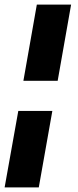

<svg xmlns="http://www.w3.org/2000/svg" viewBox="-52 -731 337 829"><path d="M49 -382 107 -711H255L197 -382ZM-32 78 27 -252H174L115.5 78Z"/></svg>

Font: Anybody UltraExpanded SemiBold
Style: Italic
Weight: 600
Width: 9
Italic angle: -10°
Designer: Tyler Finck
Foundry: Etcetera Type Company
Version: Version 1.010; ttfautohint (v1.8.3) -l 8 -r 50 -G 200 -x 14 